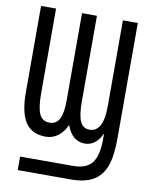

<svg xmlns="http://www.w3.org/2000/svg" viewBox="-94 -728 788 1003"><g transform="rotate(10 300.0 -226.0)"><path d="M390.1 9.8Q323.7 9.8 293.5 -71.8Q277.8 -34.7 249.3 -12.5Q220.7 9.8 183.1 9.8Q108.9 9.8 75.2 -42.2Q41.5 -94.2 41.5 -201.2V-658.7H121.1V-209Q121.1 -133.3 136.5 -99.6Q151.9 -65.9 190.9 -65.9Q226.6 -65.9 242.7 -97.7Q258.8 -129.4 258.8 -195.3V-658.7H337.9V-203.1Q337.9 -131.8 352.8 -98.9Q367.7 -65.9 402.8 -65.9Q475.6 -65.9 475.6 -204.1V-658.7H554.7V-45.9Q554.7 49.3 534.4 102.5Q514.2 155.8 470 181.4Q425.8 207 351.1 207H70.3V135.3H351.1Q420.9 135.3 451.2 96.9Q481.4 58.6 481.4 -32.2V-57.1H480Q448.7 9.8 390.1 9.8Z"/></g></svg>

Font: Cousine
Style: Regular
Weight: 400
Monospace: yes
Designer: Steve Matteson
Foundry: Ascender Corporation
Version: Version 1.20